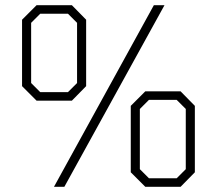

<svg xmlns="http://www.w3.org/2000/svg" viewBox="-20 -720 836 740"><path d="M65 -388V-644L121 -700H257L312 -644V-388L257 -332H121ZM573 -700H614L228 0H188ZM242 -365 277 -400V-632L242 -667H135L100 -632V-400L135 -365ZM484 -56V-312L540 -368H676L731 -312V-56L676 0H540ZM661 -33 696 -68V-300L661 -335H554L519 -300V-68L554 -33Z"/></svg>

Font: Chakra Petch ExtraLight
Style: Regular
Weight: 275
Designer: Katatrad Aksorn Co.,Ltd.
Foundry: Cadson Demak Co.,Ltd.
Version: Version 1.000; ttfautohint (v1.6)